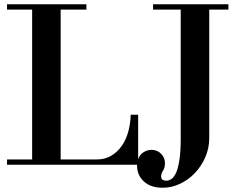

<svg xmlns="http://www.w3.org/2000/svg" viewBox="-20 -774 1153 902"><path d="M699 -754H1053V-729H963V-125Q963 -78 944.5 -35.5Q926 7 895.5 39Q865 71 825.5 89.5Q786 108 744 108Q688 108 656 78.5Q624 49 624 5V0H13V-25H131V-729H13V-754H386V-729H265V-25H436Q473 -25 502 -42Q531 -59 551.5 -88Q572 -117 582.5 -155Q593 -193 594 -235H629V-26Q637 -48 654.5 -59Q672 -70 692 -70Q719 -70 737 -51.5Q755 -33 755 -7Q755 14 746 27.5Q737 41 737 55Q737 66 744 70.5Q751 75 761 75Q774 75 786.5 66Q799 57 808.5 34.5Q818 12 823.5 -27Q829 -66 829 -125V-729H699Z"/></svg>

Font: Libre Bodoni
Style: Regular
Weight: 400
Designer: Pablo Impallari, Rodrigo Fuenzalida
Foundry: Pablo Impallari, Rodrigo Fuenzalida
Version: Version 1.001; ttfautohint (v1.5.65-e2d9)